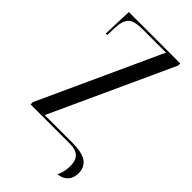

<svg xmlns="http://www.w3.org/2000/svg" viewBox="-267 -785 1017 1017"><g transform="rotate(45 241.5 -276.5)"><path d="M390 161Q398 146 403 125.5Q408 105 408 82Q408 39 386.5 19.5Q365 0 323 0H28V-17L341 -701H161Q103 -701 81 -679Q59 -657 57 -601L55 -547H44L50 -714H435V-698L121 -13H327Q403 -13 434.5 10.5Q466 34 466 77Q466 114 445.5 136Q425 158 390 161Z"/></g></svg>

Font: Noto Serif Display ExtraCondensed
Style: Regular
Weight: 400
Width: 2
Designer: Monotype Design Team
Foundry: Monotype Imaging Inc.
Version: Version 2.009